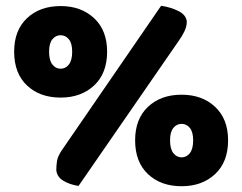

<svg xmlns="http://www.w3.org/2000/svg" viewBox="-20 -637 839 665"><path d="M538 -617Q572 -612 598.5 -598.5Q625 -585 627 -562Q627 -546 619 -529Q611 -512 598 -494L252 7Q220 2 198.5 -11.5Q177 -25 175 -48Q175 -64 177.5 -79.5Q180 -95 193 -115ZM351 -458Q351 -383 306 -341Q261 -299 190 -299Q118 -299 73.5 -341Q29 -383 29 -458Q29 -532 73.5 -574Q118 -616 190 -616Q261 -616 306 -574Q351 -532 351 -458ZM150 -458Q150 -428 161.5 -413.5Q173 -399 190 -399Q207 -399 218.5 -413.5Q230 -428 230 -458Q230 -487 218.5 -501Q207 -515 190 -515Q173 -515 161.5 -501Q150 -487 150 -458ZM770 -151Q770 -76 725 -34Q680 8 609 8Q537 8 492.5 -34Q448 -76 448 -151Q448 -225 492.5 -267Q537 -309 609 -309Q680 -309 725 -267Q770 -225 770 -151ZM569 -151Q569 -121 580.5 -106.5Q592 -92 609 -92Q626 -92 637.5 -106.5Q649 -121 649 -151Q649 -180 637.5 -194Q626 -208 609 -208Q592 -208 580.5 -194Q569 -180 569 -151Z"/></svg>

Font: Baloo Tammudu
Style: Regular
Weight: 400
Designer: Omkar Shende and Ek Type
Foundry: Ek Type
Version: Version 1.443;PS 1.000;hotconv 16.6.51;makeotf.lib2.5.65220;